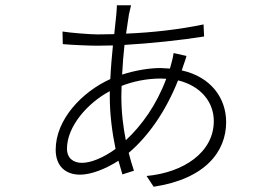

<svg xmlns="http://www.w3.org/2000/svg" viewBox="-20 -673 1040 731"><path d="M613 -373C575 -272 520 -196 459 -139C449 -190 442 -246 442 -306L443 -346C484 -362 536 -374 592 -374ZM690 -460 641 -471C640 -463 636 -443 633 -434L627 -412L591 -414C549 -414 494 -405 445 -389C447 -428 450 -467 454 -502C556 -508 669 -520 757 -534L755 -580C664 -561 561 -549 460 -545L471 -619C474 -630 477 -645 479 -653H425C425 -646 424 -632 423 -620L415 -543L351 -542C324 -542 248 -548 218 -553L219 -505C252 -502 319 -499 351 -499L410 -500C406 -460 402 -416 400 -372C292 -323 192 -218 192 -103C192 -40 230 -8 285 -8C326 -8 381 -29 431 -61L446 -9L490 -23C483 -44 476 -67 470 -91C544 -154 610 -247 658 -367C744 -346 794 -285 794 -212C794 -93 679 -16 538 -3L565 38C763 8 841 -97 841 -208C841 -299 784 -380 672 -405L679 -426C683 -436 688 -452 690 -460ZM398 -326V-304C398 -238 407 -168 420 -106C373 -72 326 -53 292 -53C260 -53 235 -70 235 -107C235 -191 312 -280 398 -326Z"/></svg>

Font: GenYoGothic2 TW L
Style: Regular
Weight: 300
Version: Version 2.100;PS 2.1;hotconv 16.6.51;makeotf.lib2.5.65220 DE